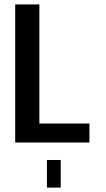

<svg xmlns="http://www.w3.org/2000/svg" viewBox="-20 -645 478 869"><path d="M48.8 -625H158.2V-85.9H384.8V0H48.8ZM192.4 79.1H254.9V204.1H192.4Z"/></svg>

Font: Sudo
Style: Bold
Weight: 700
Monospace: yes
Designer: Jens Kutilek
Foundry: Jens Kutilek
Version: Version 0.040